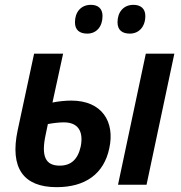

<svg xmlns="http://www.w3.org/2000/svg" viewBox="-20 -764 750 794"><path d="M517 -625C555 -625 581 -654 581 -698C581 -729 561 -744 532 -744C490 -744 466 -713 466 -672C466 -639 486 -625 517 -625ZM341 -625C379 -625 404 -654 404 -698C404 -729 385 -744 356 -744C314 -744 290 -713 290 -672C290 -639 310 -625 341 -625ZM214 10C333 10 410 -45 432 -151C456 -260 402 -348 275 -348C250 -348 222 -345 197 -340L241 -542H121L53 -225C20 -69 77 10 214 10ZM468 0H586L701 -542H583ZM169 -208 178 -251C200 -255 224 -258 244 -258C302 -258 326 -222 314 -159C302 -104 273 -79 227 -79C169 -79 149 -116 169 -208Z"/></svg>

Font: Noto Sans SemiCondensed SemiBold
Style: Italic
Weight: 600
Width: 4
Italic angle: -12°
Designer: Monotype Design Team
Foundry: Monotype Imaging Inc.
Version: Version 2.013